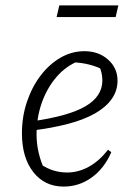

<svg xmlns="http://www.w3.org/2000/svg" viewBox="-20 -681 488 709"><path d="M215 8Q145 8 103 -45.5Q61 -99 61 -189Q61 -250 79.5 -305Q98 -360 130 -402Q162 -444 203.5 -468Q245 -492 292 -492Q344 -492 379 -461Q414 -430 414 -383Q414 -346 392.5 -315.5Q371 -285 330.5 -262Q290 -239 231 -223.5Q172 -208 98 -199V-233Q233 -252 295.5 -288.5Q358 -325 358 -384Q358 -413 345 -440L366 -421Q339 -435 309.5 -442.5Q280 -450 248 -451L271 -456Q223 -437 188 -396Q153 -355 134 -300.5Q115 -246 115 -184Q115 -150 123 -116Q131 -82 146 -51L131 -74Q155 -58 179 -51Q203 -44 228 -44Q269 -44 307.5 -65Q346 -86 379 -128L391 -119Q365 -59 318.5 -25.5Q272 8 215 8ZM189 -618 199 -661H417L407 -618Z"/></svg>

Font: Piazzolla Thin ExtraLight
Style: Italic
Weight: 250
Italic angle: -11.3°
Version: Version 2.005